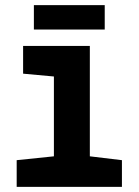

<svg xmlns="http://www.w3.org/2000/svg" viewBox="-20 -728 540 748"><path d="M45 0V-104L190 -119V-430L70 -441V-549H330V-119L455 -104V0ZM112 -613V-708H388V-613Z"/></svg>

Font: Noto Sans Mono Condensed Extra
Style: Regular
Weight: 800
Width: 3
Designer: Monotype Design Team
Foundry: Monotype Imaging Inc.
Version: Version 1.900